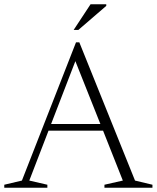

<svg xmlns="http://www.w3.org/2000/svg" viewBox="-25 -878 733 898"><path d="M606.5 -33.5 688 -14V0H463.5V-14L549.5 -33.5L457 -267H202L112 -33.5L196.5 -14V0H-5V-14L77.5 -33.5L330.5 -680H346ZM214 -298H444.5L327.5 -592ZM319.5 -738 398.5 -858H472V-850.5L341.5 -738Z"/></svg>

Font: Newsreader Text Light
Style: Regular
Weight: 300
Designer: Hugues Gentile
Foundry: Production Type
Version: Version 1.001